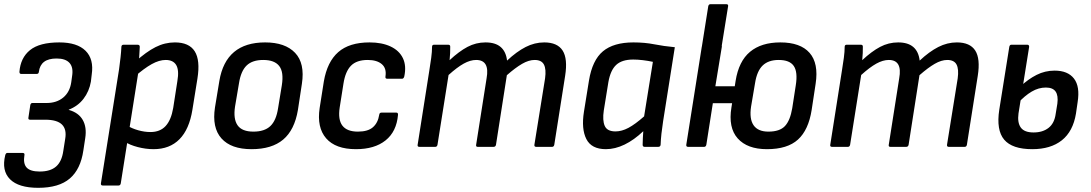

<svg xmlns="http://www.w3.org/2000/svg" viewBox="-29 -703 5220 919"><path d="M154 196Q60 196 19 155Q-22 114 -4 40Q-1 29 6 29H79Q90 29 88 39Q81 80 98.5 99Q116 118 161 118Q212 118 239.5 94Q267 70 274 19L283 -38Q291 -84 267.5 -107Q244 -130 188 -130H115Q110 -130 108 -132.5Q106 -135 107 -140L116 -200Q117 -205 119.5 -207.5Q122 -210 126 -210H194Q242 -210 273.5 -236Q305 -262 312 -309L316 -338Q323 -380 304 -401.5Q285 -423 242 -423Q203 -423 182 -407Q161 -391 157 -359Q156 -349 146 -349H73Q64 -349 64 -359Q69 -426 114.5 -463Q160 -500 255 -500Q340 -500 380.5 -460Q421 -420 410 -346L406 -312Q398 -266 371 -230.5Q344 -195 300 -178V-177Q347 -164 367 -129Q387 -94 379 -42L370 17Q357 107 305 151.5Q253 196 154 196Z M706 11Q669 11 630.5 1Q592 -9 568 -25L578 -103Q602 -88 632.5 -79.5Q663 -71 691 -71Q737 -71 763.5 -99.5Q790 -128 800 -186L820 -315Q829 -367 814.5 -391.5Q800 -416 764 -416Q733 -416 697 -396Q661 -376 613 -334L619 -408Q671 -455 715.5 -477.5Q760 -500 808 -500Q876 -500 903 -457.5Q930 -415 916 -327L892 -178Q877 -84 830 -36.5Q783 11 706 11ZM463 185Q453 185 454 175L541 -372Q545 -401 548 -428.5Q551 -456 552 -478Q552 -489 563 -489H629Q640 -489 640 -479Q639 -466 638 -443Q637 -420 635 -406L634 -363L549 175Q547 185 538 185Z M1175 11Q1077 11 1031 -40.5Q985 -92 1000 -189L1021 -316Q1052 -500 1240 -500Q1336 -500 1383.5 -450Q1431 -400 1416 -302L1397 -177Q1381 -81 1326.5 -35Q1272 11 1175 11ZM1184 -73Q1237 -73 1265 -99.5Q1293 -126 1302 -185L1320 -295Q1330 -358 1307.5 -387Q1285 -416 1231 -416Q1179 -416 1151.5 -389.5Q1124 -363 1115 -305L1096 -193Q1087 -134 1108 -103.5Q1129 -73 1184 -73Z M1675 11Q1577 11 1532 -41Q1487 -93 1501 -186L1521 -313Q1537 -407 1590 -453.5Q1643 -500 1740 -500Q1799 -500 1840.5 -480.5Q1882 -461 1899.5 -424.5Q1917 -388 1906 -337Q1903 -326 1895 -326H1825Q1814 -326 1816 -337Q1822 -376 1798.5 -396Q1775 -416 1731 -416Q1678 -416 1651 -388.5Q1624 -361 1615 -303L1597 -189Q1588 -130 1610 -101.5Q1632 -73 1684 -73Q1732 -73 1756 -94Q1780 -115 1786 -153Q1787 -164 1797 -164H1868Q1877 -164 1876 -153Q1869 -73 1816.5 -31Q1764 11 1675 11Z M1979 0Q1968 0 1970 -10L2026 -366Q2031 -396 2035 -426Q2039 -456 2039 -479Q2039 -489 2049 -489H2116Q2126 -489 2126 -480Q2126 -465 2125.5 -449Q2125 -433 2123 -415Q2168 -457 2208.5 -478.5Q2249 -500 2295 -500Q2342 -500 2367.5 -478Q2393 -456 2398 -413Q2444 -456 2487 -478Q2530 -500 2576 -500Q2639 -500 2664 -461Q2689 -422 2676 -340L2624 -10Q2622 0 2613 0H2538Q2527 0 2529 -11L2580 -328Q2586 -372 2574.5 -394Q2563 -416 2530 -416Q2502 -416 2470 -397.5Q2438 -379 2397 -343L2345 -10Q2343 0 2333 0H2258Q2248 0 2250 -10L2300 -328Q2308 -372 2295.5 -394Q2283 -416 2250 -416Q2222 -416 2190.5 -398.5Q2159 -381 2118 -344L2065 -10Q2063 0 2054 0Z M2871 11Q2802 11 2777.5 -37.5Q2753 -86 2766 -168L2790 -317Q2806 -415 2857 -457.5Q2908 -500 3003 -500Q3057 -500 3102.5 -491Q3148 -482 3201 -477L3145 -123Q3140 -91 3137 -63.5Q3134 -36 3133 -10Q3132 0 3121 0H3057Q3047 0 3047 -10Q3047 -25 3048 -42Q3049 -59 3050 -75Q3006 -33 2960.5 -11Q2915 11 2871 11ZM2917 -74Q2947 -74 2979 -91Q3011 -108 3054 -146L3096 -407Q3073 -412 3048 -415Q3023 -418 3002 -418Q2948 -418 2920.5 -392.5Q2893 -367 2883 -310L2861 -174Q2854 -127 2865.5 -100.5Q2877 -74 2917 -74Z M3319 -408 3361 -673Q3363 -683 3372 -683H3447Q3458 -683 3456 -673L3414 -412ZM3642 11Q3548 11 3502 -40.5Q3456 -92 3472 -189L3492 -316Q3507 -410 3561 -455Q3615 -500 3706 -500Q3802 -500 3846 -450Q3890 -400 3875 -302L3856 -177Q3841 -81 3790.5 -35Q3740 11 3642 11ZM3265 0Q3254 0 3256 -11L3330 -479Q3332 -489 3342 -489H3417Q3428 -489 3426 -479L3395 -290H3523L3510 -209H3383L3352 -11Q3350 0 3341 0ZM3649 -73Q3703 -73 3728 -99.5Q3753 -126 3763 -185L3780 -295Q3790 -358 3770.5 -387Q3751 -416 3698 -416Q3649 -416 3621.5 -389.5Q3594 -363 3585 -305L3566 -193Q3557 -134 3578 -103.5Q3599 -73 3649 -73Z M3954 0Q3943 0 3945 -10L4001 -366Q4006 -396 4010 -426Q4014 -456 4014 -479Q4014 -489 4024 -489H4091Q4101 -489 4101 -480Q4101 -465 4100.5 -449Q4100 -433 4098 -415Q4143 -457 4183.5 -478.5Q4224 -500 4270 -500Q4317 -500 4342.5 -478Q4368 -456 4373 -413Q4419 -456 4462 -478Q4505 -500 4551 -500Q4614 -500 4639 -461Q4664 -422 4651 -340L4599 -10Q4597 0 4588 0H4513Q4502 0 4504 -11L4555 -328Q4561 -372 4549.5 -394Q4538 -416 4505 -416Q4477 -416 4445 -397.5Q4413 -379 4372 -343L4320 -10Q4318 0 4308 0H4233Q4223 0 4225 -10L4275 -328Q4283 -372 4270.5 -394Q4258 -416 4225 -416Q4197 -416 4165.5 -398.5Q4134 -381 4093 -344L4040 -10Q4038 0 4029 0Z M4912 11Q4816 11 4777.5 -34.5Q4739 -80 4754 -178L4802 -479Q4804 -489 4812 -489H4888Q4897 -489 4897 -479L4846 -160Q4840 -116 4857 -92.5Q4874 -69 4918 -69Q4962 -69 4990 -91Q5018 -113 5024 -158L5032 -207Q5037 -246 5023.5 -265Q5010 -284 4977 -284Q4942 -284 4909 -264.5Q4876 -245 4844 -210L4855 -289Q4892 -324 4932.5 -344.5Q4973 -365 5019 -365Q5082 -365 5111.5 -327Q5141 -289 5129 -214L5121 -159Q5107 -74 5053.5 -31.5Q5000 11 4912 11Z"/></svg>

Font: Sofia Sans Semi Condensed SemiBold
Style: Italic
Weight: 600
Italic angle: -9°
Version: Version 4.100